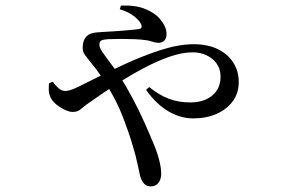

<svg xmlns="http://www.w3.org/2000/svg" viewBox="-20 -597 1040 686"><path d="M519 69Q505 69 496 60.5Q487 52 481 33Q477 17 471 -12.5Q465 -42 454 -77Q442 -119 419.5 -178Q397 -237 359 -297Q343 -323 330 -341Q317 -359 305 -373Q293 -389 283 -401.5Q273 -414 276 -436Q278 -454 286.5 -464Q295 -474 306.5 -477.5Q318 -481 329.5 -481.5Q341 -482 351 -483Q390 -485 425.5 -488Q461 -491 475 -493Q491 -495 484 -511Q478 -524 459 -539Q440 -554 408 -564L412 -577Q466 -579 500 -564.5Q534 -550 550 -531Q562 -517 568.5 -503.5Q575 -490 575 -475Q575 -460 567 -452Q559 -444 546 -444Q536 -444 523 -448.5Q510 -453 497 -454Q484 -456 461 -457Q438 -458 413 -458Q388 -458 366 -457Q350 -456 342.5 -452.5Q335 -449 335 -436Q335 -427 347 -409.5Q359 -392 375 -371Q391 -350 404 -331Q431 -289 454.5 -244.5Q478 -200 496.5 -158.5Q515 -117 528 -85Q540 -58 548 -28Q556 2 556 23Q556 44 546 56.5Q536 69 519 69ZM670 -174Q624 -174 580.5 -200Q537 -226 502 -276L513 -286Q549 -257 583.5 -244Q618 -231 660 -231Q708 -231 738 -255.5Q768 -280 768 -323Q768 -362 739 -386Q710 -410 668 -410Q630 -410 584.5 -394Q539 -378 490.5 -352Q442 -326 395 -295.5Q348 -265 307 -236Q283 -220 270.5 -208.5Q258 -197 240 -197Q223 -197 199.5 -211Q176 -225 165 -241Q158 -252 155.5 -265Q153 -278 155 -299L168 -305Q178 -292 189 -282Q200 -272 213 -272Q226 -272 244.5 -280Q263 -288 282 -298Q353 -334 422 -366Q491 -398 555 -418.5Q619 -439 672 -439Q722 -439 758 -421.5Q794 -404 813.5 -373.5Q833 -343 833 -304Q833 -264 811.5 -235Q790 -206 753.5 -190Q717 -174 670 -174Z"/></svg>

Font: Noto Serif SC ExtraLight Medium
Style: Regular
Weight: 500
Version: Version 2.002-H1;hotconv 1.1.0;makeotfexe 2.6.0